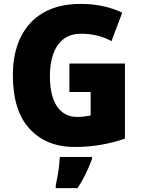

<svg xmlns="http://www.w3.org/2000/svg" viewBox="-20 -744 721 985"><path d="M336 -418H621V-33Q565 -13 499.5 -1.5Q434 10 363 10Q218 10 132 -83Q46 -176 46 -359Q46 -472 86.5 -554Q127 -636 204.5 -680Q282 -724 394 -724Q457 -724 512 -711.5Q567 -699 607 -679L552 -533Q482 -571 397 -571Q341 -571 305.5 -543Q270 -515 253 -466.5Q236 -418 236 -354Q236 -252 272.5 -198Q309 -144 377 -144Q393 -144 413 -146.5Q433 -149 445 -152V-272H336ZM452 72Q437 112 420 147.5Q403 183 378 221H266V207Q270 188 275 161Q280 134 283 107Q286 80 287 61H452Z"/></svg>

Font: Noto Sans Hebrew SemiCondensed Black
Style: Regular
Weight: 900
Width: 4
Designer: Ben Nathan
Foundry: Google LLC
Version: Version 3.001; ttfautohint (v1.8.4.7-5d5b)